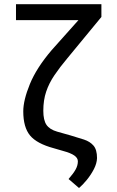

<svg xmlns="http://www.w3.org/2000/svg" viewBox="-20 -732 574 939"><path d="M58.2 -711.6H475.9V-649.1L309.7 -447.4Q272.7 -403.4 246.3 -364.3Q219.8 -325.3 205.8 -283.7Q191.8 -242.2 191.8 -190.3Q191.8 -144.5 207.2 -121.6Q222.7 -98.7 259.9 -88.1L325.3 -69.6Q361.5 -58.9 390.8 -49.4Q420.1 -39.8 437.3 -19.9Q454.5 0 454.5 41.2Q453.8 66.8 439.3 95Q424.7 123.2 404.5 147.9Q384.2 172.6 366.5 187.5L315.3 143.5Q338.8 116.8 349.8 96.9Q360.8 77.1 360.8 56.8Q360.8 40.8 343.6 28.6Q326.3 16.3 286.9 5.7L242.9 -7.1Q159.8 -29.5 126.8 -69.6Q93.8 -109.7 93.8 -187.5Q93.8 -241.8 126.1 -320.8Q158.4 -399.9 233 -487.2L363.6 -633.5H58.2Z"/></svg>

Font: Interface
Style: Regular
Weight: 400
Designer: Rasmus Andersson
Foundry: rsms
Version: Version 1.8